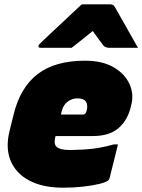

<svg xmlns="http://www.w3.org/2000/svg" viewBox="-20 -852 661 892"><path d="M375 -570Q455 -570 507 -540Q559 -510 581 -463Q603 -416 590 -365L587 -353Q571 -290 528.5 -255Q486 -220 412 -220H238Q234 -206 234 -193.5Q234 -181 240 -173Q254 -155 307 -155Q370 -156 414 -161.5Q458 -167 508 -181H528Q518 -141 508.5 -102Q499 -63 489 -24Q488 -19 484 -15Q475 -6 443 2Q411 10 366.5 15Q322 20 274 20Q179 20 116.5 -13Q54 -46 29.5 -105Q5 -164 24 -242L43 -319Q74 -446 155 -508Q236 -570 375 -570ZM340 -395Q314 -395 294 -379.5Q274 -364 268 -339L263 -320H367Q372 -320 376 -324Q380 -328 383 -339Q389 -365 379 -380Q369 -395 340 -395ZM360 -832H489Q500 -832 505 -829Q510 -826 515 -817Q524 -802 542.5 -768.5Q561 -735 583 -697Q605 -659 621 -630H487Q469 -630 460 -641Q454 -649 442.5 -664.5Q431 -680 411 -708Q377 -681 355 -663Q333 -645 313 -630H168Q157 -630 159 -639Q160 -644 164 -648Q168 -652 184 -667Q198 -681 222.5 -703.5Q247 -726 273.5 -751Q300 -776 323.5 -798Q347 -820 360 -832Z"/></svg>

Font: Recursive Mn Lnr St XBk
Style: Italic
Weight: 1000
Italic angle: -15°
Monospace: yes
Version: Version 1.079;hotconv 1.0.112;makeotfexe 2.5.65598; ttfautoh